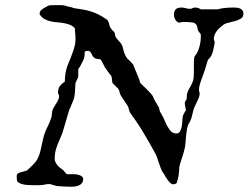

<svg xmlns="http://www.w3.org/2000/svg" viewBox="-20 -708 951 734"><path d="M169.4 -4.4Q159.7 -4.4 149.9 -2.2Q140.1 0 128.9 0H110.4Q101.1 0 89.6 -0.5Q78.1 -1 68.1 -3.2Q58.1 -5.4 51.3 -9.8Q44.4 -14.2 44.4 -22L43.9 -32.7Q43.9 -37.6 44.9 -40.5Q45.9 -43.5 49.8 -45.4Q53.2 -47.9 59.6 -49.6Q65.9 -51.3 71.8 -52.7Q77.6 -54.2 82.3 -56.2Q86.9 -58.1 87.9 -61Q89.8 -62.5 94 -66.4Q98.1 -70.3 102.5 -74.7Q106.9 -79.1 110.8 -83.3Q114.7 -87.4 116.2 -89.4Q123 -98.1 127.4 -109.1Q131.8 -120.1 134.8 -132.1Q137.7 -144 140.1 -156Q142.6 -168 145 -178.2Q150.4 -201.2 160.6 -220.9Q170.9 -240.7 177.2 -261.7L179.7 -283.2Q182.1 -291.5 186.5 -298.8Q190.9 -306.2 195.3 -313Q199.7 -319.8 202.9 -326.9Q206.1 -334 206.1 -342.3L201.7 -352.1Q201.7 -367.7 207.5 -377Q213.4 -386.2 228 -396V-401.9Q228 -414.6 230.5 -428.5Q232.9 -442.4 237.3 -455.1L240.7 -463.9Q245.1 -474.1 250 -486.3Q254.9 -498.5 259 -510.7Q263.2 -522.9 265.9 -534.4Q268.6 -545.9 268.6 -555.7V-561Q268.6 -563 268.3 -568.4Q268.1 -573.7 267.6 -579.8Q267.1 -585.9 266.6 -591.6Q266.1 -597.2 266.1 -599.6Q258.8 -608.9 248 -613Q237.3 -617.2 225.1 -619.4Q212.9 -621.6 199.7 -622.6Q186.5 -623.5 174.1 -626.2Q161.6 -628.9 150.6 -635Q139.6 -641.1 131.8 -652.8V-658.2Q131.8 -663.1 135.5 -667.2Q139.2 -671.4 144.3 -674.8Q149.4 -678.2 155.3 -681.2Q161.1 -684.1 165.5 -686.5Q165.5 -687 166.5 -687.3Q167.5 -687.5 170.9 -687.7Q174.3 -688 181.4 -688.2Q188.5 -688.5 201.7 -688.5Q211.4 -688.5 219.5 -688Q227.5 -687.5 237.3 -683.6Q237.3 -683.6 240 -683.1Q242.7 -682.6 245.8 -681.9Q249 -681.2 252.2 -680.4Q255.4 -679.7 256.8 -679.2Q256.8 -678.7 259.8 -677.7Q261.2 -677.2 263.2 -676.8Q280.8 -674.3 296.9 -671.6Q313 -668.9 328.1 -664.1Q343.3 -659.2 357.9 -651.9Q372.6 -644.5 388.2 -633.3Q392.6 -629.4 394.3 -625.5Q396 -621.6 397 -617.4Q397.9 -613.3 399.2 -608.6Q400.4 -604 403.8 -599.6L409.7 -592.3Q416 -587.4 417.7 -583.7Q419.4 -580.1 419.9 -576.4Q420.4 -572.8 421.1 -569.1Q421.9 -565.4 426.3 -561Q430.2 -555.7 433.3 -552.5Q436.5 -549.3 439 -546.4Q441.4 -543.5 443.6 -540Q445.8 -536.6 448.2 -531.2Q450.2 -523.9 451.4 -518.3Q452.6 -512.7 454.6 -507.3Q456.5 -502 459.2 -496.3Q461.9 -490.7 466.8 -483.9Q467.8 -483.4 471.2 -480.2Q474.6 -477.1 478.3 -473.1Q481.9 -469.2 485.1 -465.8Q488.3 -462.4 488.8 -461.4L501.5 -430.7Q504.4 -423.3 506.1 -419.4Q507.8 -415.5 509.3 -411.9Q510.7 -408.2 512.2 -403.8Q513.7 -399.4 516.1 -391.1Q516.1 -390.6 523.4 -383.8Q530.8 -377 539.6 -368.2Q548.3 -359.4 556.2 -350.8Q564 -342.3 564.9 -338.9Q567.4 -332 570.1 -326.9Q572.8 -321.8 575.7 -317.1Q578.6 -312.5 581.5 -307.6Q584.5 -302.7 587.9 -296.4Q587.9 -295.9 588.4 -293.7Q588.9 -291.5 589.6 -288.8Q590.3 -286.1 591.1 -283.4Q591.8 -280.8 591.8 -280.3Q591.8 -280.3 593 -278.6Q594.2 -276.9 595.7 -274.7Q597.2 -272.5 598.4 -270.5Q599.6 -268.6 599.6 -267.1Q604.5 -259.8 609.1 -248Q613.8 -236.3 619.9 -225.1Q626 -213.9 634 -205.8Q642.1 -197.8 653.8 -197.8Q664.1 -197.8 668.7 -206.3Q673.3 -214.8 675 -226.3Q676.8 -237.8 677.2 -249.5Q677.7 -261.2 679.7 -267.1Q680.2 -268.6 681.9 -271.5Q683.6 -274.4 685.3 -277.6Q687 -280.8 688.7 -283.2Q690.4 -285.6 690.9 -286.1L686.5 -311Q686.5 -312 686.5 -313.2Q686.5 -314.5 687 -315.9Q687 -317.9 687.5 -319.3L693.4 -328.6L694.8 -348.1Q698.7 -362.8 706.8 -375.2Q714.8 -387.7 718.8 -401.9Q720.7 -410.2 720.9 -420.9Q721.2 -431.6 721.2 -441.9V-464.4Q721.2 -469.7 721.2 -474.6Q721.2 -479.5 722.2 -483.9Q722.2 -488.3 723.4 -491Q724.6 -493.7 726.3 -495.8Q728 -498 730 -500.5Q731.9 -502.9 733.9 -506.8Q740.2 -519 743.9 -534.9Q747.6 -550.8 747.6 -564.5V-577.1Q747.6 -577.1 746.1 -579.1Q744.6 -581.1 742.9 -583.3Q741.2 -585.4 739.7 -587.4Q738.3 -589.4 738.3 -589.8Q735.8 -594.7 735.1 -599.4Q734.4 -604 733.2 -608.2Q731.9 -612.3 729 -615.7Q726.1 -619.1 718.8 -621.6Q718.3 -622.1 714.4 -622.3Q710.4 -622.6 705.3 -623Q700.2 -623.5 695.3 -623.8Q690.4 -624 687.5 -624H677.2Q676.3 -624 672.6 -622.8Q668.9 -621.6 665.5 -621.6Q661.1 -621.6 657.5 -624.5Q653.8 -627.4 651.1 -631.6Q648.4 -635.7 646.7 -640.9Q645 -646 645 -650.4Q645 -666 651.9 -672.6Q658.7 -679.2 673.8 -679.2Q681.6 -679.2 689.5 -676.8Q697.3 -674.3 706.1 -674.3Q711.4 -674.3 716.1 -676.8Q720.7 -679.2 726.1 -679.2Q736.8 -679.2 747.6 -672.4H814Q818.8 -674.3 827.1 -675.8Q835.4 -677.2 844.2 -678Q853 -678.7 861.6 -679Q870.1 -679.2 876 -679.2Q882.3 -679.2 888.4 -678.2Q894.5 -677.2 899.4 -674.6Q904.3 -671.9 907.5 -667.5Q910.6 -663.1 910.6 -656.2Q910.6 -643.1 901.1 -637Q891.6 -630.9 878.4 -627.4Q865.2 -624 851.8 -620.8Q838.4 -617.7 831.1 -610.8Q825.2 -606.4 819.3 -601.1Q813.5 -595.7 808.6 -589.4Q803.7 -583 800.5 -575Q797.4 -566.9 797.4 -557.6Q798.3 -556.6 799.6 -551.8Q800.8 -546.9 800.8 -544.9Q798.8 -536.1 797.4 -527.1Q795.9 -518.1 793.5 -509.8Q791 -501.5 786.9 -493.9Q782.7 -486.3 775.4 -480Q774.4 -478.5 772.7 -472.7Q771 -466.8 769 -460.2Q767.1 -453.6 765.4 -447.8Q763.7 -441.9 762.7 -439.5Q760.3 -430.7 756.6 -421.4Q752.9 -412.1 749.5 -402.6Q746.1 -393.1 743.4 -383.5Q740.7 -374 740.7 -364.7Q740.7 -360.4 741.9 -357.2Q743.2 -354 743.2 -350.6Q743.2 -339.4 736.6 -326.4Q730 -313.5 725.6 -303.2Q722.2 -296.9 720.2 -289.8Q718.3 -282.7 716.6 -275.6Q714.8 -268.6 713.1 -261.7Q711.4 -254.9 708.5 -248.5Q708.5 -247.6 706.1 -242.7Q703.6 -237.8 701.7 -235.8Q697.3 -227.1 695.1 -215.8Q692.9 -204.6 691.7 -192.6Q690.4 -180.7 689.7 -168.7Q689 -156.7 687.5 -147Q683.1 -126.5 677 -108.6Q670.9 -90.8 665.5 -70.3Q665.5 -69.3 665.3 -64.7Q665 -60.1 664.6 -54.7Q664.1 -49.3 663.6 -44.9Q663.1 -40.5 663.1 -39.6Q663.1 -37.1 662.1 -32.5Q661.1 -27.8 659.7 -22.9Q658.2 -18.1 657 -13.7Q655.8 -9.3 655.3 -7.8Q648.9 -3.4 642.6 -3.4Q637.2 -3.4 632.1 -7.8Q627 -12.2 622.1 -18.6Q617.2 -24.9 613.3 -31.5Q609.4 -38.1 607.4 -42Q600.1 -51.3 595.9 -61.8Q591.8 -72.3 588.1 -83Q584.5 -93.8 581.1 -104.2Q577.6 -114.7 571.8 -125Q550.8 -163.1 528.1 -201.2Q505.4 -239.3 479 -274.4Q474.1 -281.2 472.7 -290Q471.2 -298.8 466.8 -305.7Q465.8 -307.1 461.9 -312.7Q458 -318.4 453.6 -325Q449.2 -331.5 445.3 -337.4Q441.4 -343.3 440.9 -344.7Q439 -348.1 438.2 -351.6Q437.5 -355 436.5 -358.6Q435.5 -362.3 433.8 -365.7Q432.1 -369.1 428.2 -372.6L409.7 -391.1L406.7 -414.6Q406.7 -415.5 405.5 -417.2Q404.3 -418.9 403.8 -419.9Q402.3 -421.4 398.9 -425.8Q395.5 -430.2 391.8 -435.3Q388.2 -440.4 385.3 -444.6Q382.3 -448.7 381.8 -449.2L368.2 -475.6Q365.2 -481 361.1 -481.7Q356.9 -482.4 352.1 -482.9Q347.2 -483.4 342.3 -485.8Q337.4 -488.3 332.5 -496.6Q330.6 -502.4 326.4 -508.1Q322.3 -513.7 316.4 -513.7Q313.5 -513.7 310.3 -513.2Q307.1 -512.7 303.7 -509.3V-504.4Q303.7 -488.8 298.3 -477.5Q293 -466.3 285.2 -452.1Q284.7 -451.2 282 -448Q279.3 -444.8 279.3 -443.4V-414.6Q279.3 -413.6 277.8 -410.2Q276.4 -406.7 274.4 -402.8Q272.5 -398.9 270.8 -395.5Q269 -392.1 268.6 -391.1L266.1 -350.6Q264.6 -334 257.6 -317.9Q250.5 -301.8 244.1 -286.1L218.8 -200.2Q213.9 -187.5 208.7 -176Q203.6 -164.6 199.2 -153.1Q194.8 -141.6 191.9 -129.2Q189 -116.7 189 -102.1Q189 -94.7 191.9 -88.4Q194.8 -82 199.5 -76.4Q204.1 -70.8 209.7 -66.4Q215.3 -62 221.2 -58.1L234.9 -42H265.1Q268.6 -42 274.2 -41Q279.8 -40 284.9 -38.1Q290 -36.1 293.9 -32.7Q297.9 -29.3 297.9 -24.4Q297.9 -14.6 293.7 -8.8Q289.6 -2.9 283 0.2Q276.4 3.4 268.6 4.6Q260.7 5.9 253.9 5.9Q241.2 5.9 226.6 5.1Q211.9 4.4 199.2 3.4Q198.2 3.4 194.3 2.4Q190.4 1.5 185.5 0Q180.7 -1.5 176.3 -2.7Q171.9 -3.9 170.4 -4.4Z"/></svg>

Font: IM FELL English
Style: Italic
Weight: 400
Italic angle: -18°
Designer: Igino Marini
Foundry: Igino Marini
Version: 3.00